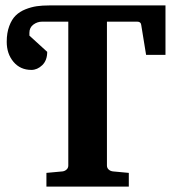

<svg xmlns="http://www.w3.org/2000/svg" viewBox="-20 -691 648 711"><path d="M592.8 -487.8H521L502.9 -599.1Q501.5 -610.8 487.8 -610.8H376V-78.1Q376 -68.8 382.6 -63Q389.2 -57.1 398.9 -56.2L457 -50.8V0H151.9V-50.8L210.9 -56.2Q219.7 -57.1 226.3 -63Q232.9 -68.8 232.9 -78.1V-610.8H136.2Q118.2 -610.8 103.5 -599.9Q88.9 -588.9 88.9 -569.8V-559.1L154.8 -499Q154.8 -467.3 136.5 -449.7Q118.2 -432.1 96.2 -432.1Q55.2 -432.1 30 -461.9Q4.9 -491.7 4.9 -536.1Q4.9 -569.3 14.2 -594.2Q23.4 -619.1 38.1 -633.5Q52.7 -647.9 74.2 -656.5Q95.7 -665 116.2 -668Q136.7 -670.9 162.1 -670.9H592.8Z"/></svg>

Font: Veleka
Style: Bold
Weight: 700
Designer: Stefan Peev, Context Ltd, 2016; SIL International, 1997-2014.
Foundry: Stefan Peev, Context Ltd, 2016
Version: Version 1.000